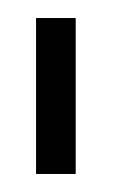

<svg xmlns="http://www.w3.org/2000/svg" viewBox="-20 -695 128 213"><path d="M20 -502H64V-675H20Z"/></svg>

Font: Anybody Condensed Light
Style: Regular
Weight: 300
Width: 3
Designer: Tyler Finck
Foundry: Etcetera Type Company
Version: Version 1.113;gftools[0.9.25]